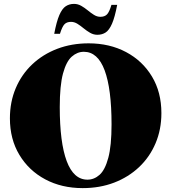

<svg xmlns="http://www.w3.org/2000/svg" viewBox="-20 -953 882 988"><path d="M436 -730Q544 -730 628.8 -685Q713.5 -640 762 -559.2Q810.5 -478.5 810.5 -371Q810.5 -286.5 780.5 -215.8Q750.5 -145 695.8 -93.2Q641 -41.5 567.2 -13.2Q493.5 15 405.5 15Q297.5 15 213 -30Q128.5 -75 79.8 -156Q31 -237 31 -344Q31 -428.5 61 -499.2Q91 -570 145.8 -621.8Q200.5 -673.5 274.5 -701.8Q348.5 -730 436 -730ZM430 -28.5Q464.5 -28.5 492.5 -53.5Q520.5 -78.5 537.2 -140.5Q554 -202.5 554 -313Q554 -495.5 518.5 -591Q483 -686.5 411.5 -686.5Q377.5 -686.5 349.2 -661.5Q321 -636.5 304.2 -574.8Q287.5 -513 287.5 -402Q287.5 -219.5 323.2 -124Q359 -28.5 430 -28.5ZM583 -928Q571 -864.5 556.5 -831.2Q542 -798 523.8 -786Q505.5 -774 481 -774Q461.5 -774 444 -784Q426.5 -794 410.5 -807.2Q394.5 -820.5 378.5 -830.5Q362.5 -840.5 345.5 -840.5Q323.5 -840.5 311.8 -828.2Q300 -816 288.5 -779H259Q271 -842.5 285.5 -875.8Q300 -909 318.5 -921Q337 -933 361 -933Q380.5 -933 398 -923Q415.5 -913 431.5 -899.8Q447.5 -886.5 463.5 -876.5Q479.5 -866.5 496.5 -866.5Q518.5 -866.5 530.5 -878.8Q542.5 -891 553.5 -928Z"/></svg>

Font: Newsreader 72pt ExtraBold
Style: Regular
Weight: 800
Designer: Hugues Gentile
Foundry: Production Type
Version: Version 1.003; ttfautohint (v1.8.3)